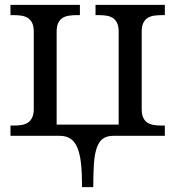

<svg xmlns="http://www.w3.org/2000/svg" viewBox="-20 -556 718 786"><path d="M654.8 0H443.8Q417 0 400.9 12Q384.8 23.9 376 49.6Q367.2 75.2 364.5 114.7Q361.8 154.3 361.8 210H315.9Q315.9 154.3 311.8 114.7Q307.6 75.2 297.1 49.6Q286.6 23.9 268.8 12Q251 0 224.1 0H22.9V-42H36.1Q52.7 -42 67.6 -44.2Q82.5 -46.4 93.8 -53.7Q105 -61 111.6 -74.5Q118.2 -87.9 118.2 -109.9V-426.8Q118.2 -448.7 111.6 -462.2Q105 -475.6 93.8 -482.7Q82.5 -489.7 67.6 -491.9Q52.7 -494.1 36.1 -494.1H22.9V-536.1H307.1V-494.1H293.9Q277.3 -494.1 262.5 -491.9Q247.6 -489.7 236.3 -482.7Q225.1 -475.6 218.5 -462.2Q211.9 -448.7 211.9 -426.8V-45.9H465.8V-426.8Q465.8 -448.7 459.2 -462.2Q452.6 -475.6 441.4 -482.7Q430.2 -489.7 415.3 -491.9Q400.4 -494.1 383.8 -494.1H371.1V-536.1H654.8V-494.1H642.1Q625.5 -494.1 610.6 -491.9Q595.7 -489.7 584.5 -482.7Q573.2 -475.6 566.7 -462.2Q560.1 -448.7 560.1 -426.8V-108.9Q560.1 -86.9 566.7 -73.5Q573.2 -60.1 584.5 -53.2Q595.7 -46.4 610.6 -44.2Q625.5 -42 642.1 -42H654.8Z"/></svg>

Font: Droid Serif
Style: Regular
Weight: 400
Designer: Monotype Design team
Foundry: Monotype Imaging Inc.
Version: Version 1.03